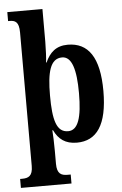

<svg xmlns="http://www.w3.org/2000/svg" viewBox="-64 -804 692 1089"><g transform="rotate(-5 282.0 -260.0)"><path d="M10 240H298V189H280C245 189 220 179 220 121V49C220 4 218 -50 216 -70H220C245 -18 283 12 349 12C462 12 524 -74 524 -267C524 -460 461 -546 345 -546C278 -546 242 -511 217 -456H214C217 -473 220 -535 220 -573V-760H20V-709H27C59 -709 82 -701 82 -639V121C82 179 57 189 21 189H10ZM305 -57C239 -57 220 -128 220 -268C220 -399 239 -477 307 -477C362 -477 385 -402 385 -267C385 -128 362 -57 305 -57Z"/></g></svg>

Font: Noto Serif Sinhala Condensed
Style: Bold
Weight: 700
Width: 3
Designer: Jelle Bosma - Monotype Design Team
Foundry: Monotype Imaging Inc.
Version: Version 2.007